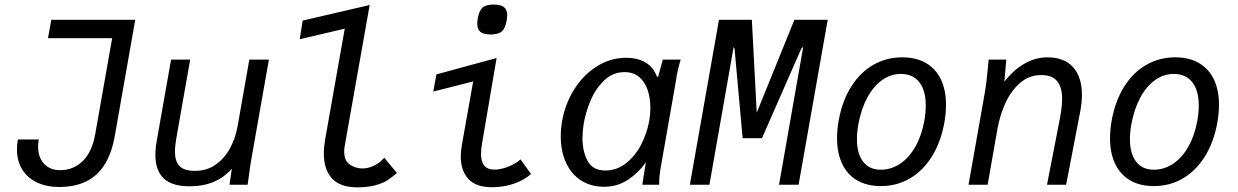

<svg xmlns="http://www.w3.org/2000/svg" viewBox="-20 -812 5440 844"><path d="M54.5 -156Q54.5 -175 58.5 -199H150.5Q147.5 -182.5 147.5 -167.5Q147.5 -120 173.8 -92Q200 -64 244.5 -64Q303.5 -64 344.2 -104.5Q385 -145 398.5 -222L473 -644H191L205.5 -725H574.5L484.5 -214Q464.5 -100 404 -45Q343.5 10 240 10Q185 10 143 -9.8Q101 -29.5 77.8 -66.8Q54.5 -104 54.5 -156Z M663 -130.5Q663 -159.5 669 -193L732 -550H816L758 -221Q749 -171.5 749 -144.5Q749 -104 768.8 -82.5Q788.5 -61 837.5 -61Q890 -61 929 -89Q968 -117 991.5 -161Q1015 -205 1024 -255L1076 -550H1162L1085.5 -116Q1081 -92 1074 -39.5L1068.5 0H989L999 -70.5Q931.5 7 814 7Q735.5 7 699.2 -28.2Q663 -63.5 663 -130.5Z M1403.5 -137.5Q1403.5 -165.5 1410 -203.5L1495.5 -686L1297.5 -639.5L1310.5 -721.5L1605 -790L1495 -168.5Q1493 -157 1493 -145.5Q1493 -105.5 1518 -88.5Q1543 -71.5 1573.5 -71.5Q1600 -71.5 1625.5 -84.5Q1651 -97.5 1669 -118.5L1725 -51.5Q1702 -32 1683 -19.5Q1664 -7 1631 2.2Q1598 11.5 1550 11.5Q1475 11.5 1439.2 -27.8Q1403.5 -67 1403.5 -137.5Z M2005.5 -124.5Q2005.5 -146 2010.5 -176L2060 -454L1884.5 -409.5L1898.5 -485L2163 -557L2099 -181.5Q2094.5 -156 2094.5 -135.5Q2094.5 -101.5 2108.5 -84Q2122.5 -66.5 2153.5 -66.5Q2181 -66.5 2214.2 -79.2Q2247.5 -92 2268 -111.5L2314.5 -47Q2284 -20.5 2239.8 -4.8Q2195.5 11 2142 11Q2072 11 2038.8 -25.5Q2005.5 -62 2005.5 -124.5ZM2078 -707.5Q2078 -716.5 2080.5 -732.5Q2086.5 -766 2101.5 -779Q2116.5 -792 2150 -792Q2181 -792 2195.2 -780.8Q2209.5 -769.5 2209.5 -745Q2209.5 -736 2207 -721Q2201 -687 2185.8 -673.8Q2170.5 -660.5 2136.5 -660.5Q2106 -660.5 2092 -671.5Q2078 -682.5 2078 -707.5Z M2445 -212.5Q2445 -246 2450.5 -277Q2463.5 -354 2503.5 -418.2Q2543.5 -482.5 2603.5 -520.2Q2663.5 -558 2733 -558Q2782 -558 2817 -537.8Q2852 -517.5 2868.5 -473.5L2873.5 -476L2893.5 -550H2972Q2964 -522 2959.2 -500.8Q2954.5 -479.5 2951 -455L2883.5 -70.5Q2880.5 -52 2879 -38Q2877.5 -24 2877.5 0H2803.5Q2805.5 -14.5 2808.5 -32.5Q2811.5 -50.5 2814.5 -70L2819.5 -99Q2788.5 -54 2741.5 -22.5Q2694.5 9 2635.5 9Q2576.5 9 2533.2 -19.5Q2490 -48 2467.5 -98.2Q2445 -148.5 2445 -212.5ZM2834 -281Q2839 -311 2839 -337Q2839 -380 2827.2 -415.5Q2815.5 -451 2790.2 -473Q2765 -495 2725.5 -495Q2674 -495 2636 -458.5Q2598 -422 2576.2 -370.2Q2554.5 -318.5 2546 -269.5Q2540.5 -234.5 2540.5 -206Q2540.5 -145 2563.5 -103.8Q2586.5 -62.5 2640.5 -62.5Q2691.5 -62.5 2732.2 -94.8Q2773 -127 2798.8 -177.2Q2824.5 -227.5 2834 -281Z M3140.5 -725H3285L3306.5 -316.5L3472 -725H3618.5L3490.5 0H3404.5L3511 -607L3502 -597.5L3329.5 -204.5H3244.5L3209 -597.5L3205 -605.5L3098.5 0H3012.5Z M3659.5 -204.5Q3659.5 -242 3667 -284Q3682.5 -368.5 3721.5 -430.8Q3760.5 -493 3818.2 -526.5Q3876 -560 3946.5 -560Q4007 -560 4050.2 -535Q4093.5 -510 4116 -463Q4138.5 -416 4138.5 -351Q4138.5 -314 4131 -272Q4115.5 -187 4076.5 -124.2Q4037.5 -61.5 3980 -27.8Q3922.5 6 3852 6Q3791 6 3747.8 -19.2Q3704.5 -44.5 3682 -92Q3659.5 -139.5 3659.5 -204.5ZM4043 -280Q4049.5 -316 4049.5 -348.5Q4049.5 -414.5 4021 -450.8Q3992.5 -487 3939.5 -487Q3895.5 -487 3857.8 -460.2Q3820 -433.5 3793 -383.8Q3766 -334 3753.5 -267Q3747 -231.5 3747 -200Q3747 -136.5 3774.2 -101.2Q3801.5 -66 3851.5 -66Q3897.5 -66 3936.8 -92.2Q3976 -118.5 4003.5 -166.8Q4031 -215 4043 -280Z M4320.5 -494.5Q4324 -532 4326 -550H4403.5L4395 -452.5Q4433.5 -503.5 4482.8 -531.8Q4532 -560 4584 -560Q4658.5 -560 4697.2 -516.5Q4736 -473 4736 -395.5Q4736 -361 4728.5 -322L4666.5 0H4582.5L4638.5 -288Q4649 -343 4649 -377Q4649 -426.5 4627.8 -454.2Q4606.5 -482 4556.5 -482Q4504 -482 4464.2 -447.5Q4424.5 -413 4400 -359.5Q4375.5 -306 4365 -247L4321.5 0H4237.5L4310 -410Q4316 -443.5 4320.5 -494.5Z M4859.5 -204.5Q4859.5 -242 4867 -284Q4882.5 -368.5 4921.5 -430.8Q4960.5 -493 5018.2 -526.5Q5076 -560 5146.5 -560Q5207 -560 5250.2 -535Q5293.5 -510 5316 -463Q5338.5 -416 5338.5 -351Q5338.5 -314 5331 -272Q5315.5 -187 5276.5 -124.2Q5237.5 -61.5 5180 -27.8Q5122.5 6 5052 6Q4991 6 4947.8 -19.2Q4904.5 -44.5 4882 -92Q4859.5 -139.5 4859.5 -204.5ZM5243 -280Q5249.5 -316 5249.5 -348.5Q5249.5 -414.5 5221 -450.8Q5192.5 -487 5139.5 -487Q5095.5 -487 5057.8 -460.2Q5020 -433.5 4993 -383.8Q4966 -334 4953.5 -267Q4947 -231.5 4947 -200Q4947 -136.5 4974.2 -101.2Q5001.5 -66 5051.5 -66Q5097.5 -66 5136.8 -92.2Q5176 -118.5 5203.5 -166.8Q5231 -215 5243 -280Z"/></svg>

Font: JuliaMono
Style: Italic
Weight: 400
Italic angle: -9°
Monospace: yes
Designer: cormullion
Foundry: corm
Version: Version 0.057; ttfautohint (v1.8.4)